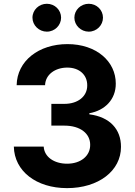

<svg xmlns="http://www.w3.org/2000/svg" viewBox="-20 -966 699 996"><path d="M327.8 9.9C491.1 9.9 608 -79.9 607.6 -204.2C608 -294.7 550.4 -359.4 443.5 -372.9V-378.6C524.9 -393.1 581 -450.6 580.6 -532.3C581 -647 480.5 -737.2 329.9 -737.2C180.8 -737.2 68.5 -649.9 66.4 -524.1H213.8C215.6 -579.5 266.3 -615.4 329.2 -615.4C391.3 -615.4 432.9 -577.8 432.5 -523.1C432.9 -465.9 384.2 -427.2 314.3 -427.2H246.4V-314.3H314.3C396.7 -314.3 448.2 -273.1 447.8 -214.5C448.2 -156.6 398.4 -116.8 328.1 -116.8C260.3 -116.8 209.5 -152.3 206.7 -205.6H51.8C54.3 -78.5 168 9.9 327.8 9.9ZM148.4 -874.3C148.4 -834.9 182.2 -801.8 223 -801.8C264.2 -801.8 296.9 -834.9 296.9 -874.3C296.9 -914.4 264.2 -946.4 223 -946.4C182.2 -946.4 148.4 -914.4 148.4 -874.3ZM365.8 -874.3C365.8 -834.9 399.5 -801.8 440.3 -801.8C481.5 -801.8 514.2 -834.9 514.2 -874.3C514.2 -914.4 481.5 -946.4 440.3 -946.4C399.5 -946.4 365.8 -914.4 365.8 -874.3Z"/></svg>

Font: Magic Ui Pro
Style: Bold
Weight: 700
Designer: Stefan Endress, Andreas Faust
Version: Version 1.000;FEAKit 1.0